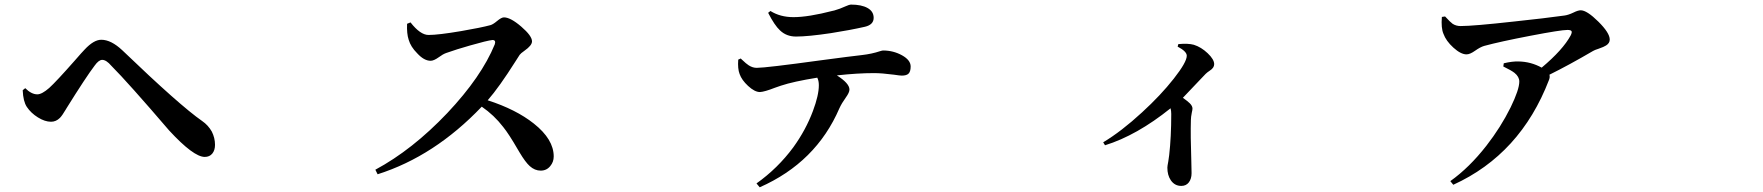

<svg xmlns="http://www.w3.org/2000/svg" viewBox="-20 -754 7540 821"><path d="M855.5 -83Q807.6 -83 703.1 -196.3Q527.3 -401.4 456.1 -472.7Q434.6 -498 417 -498Q402.3 -498 384.8 -473.6Q347.7 -424.8 263.7 -290L262.7 -288.1Q246.1 -259.8 236.3 -250Q219.7 -233.4 198.2 -233.4Q171.9 -233.4 142.1 -252Q112.3 -270.5 94.7 -296.9Q79.1 -320.3 77.1 -368.2L87.9 -377Q114.3 -350.6 139.6 -350.6Q159.2 -350.6 190.4 -377.9Q220.7 -405.3 299.8 -495.1Q332 -532.2 341.8 -542Q380.9 -584 413.1 -584Q455.1 -584 502.9 -539.1Q749 -302.7 844.7 -236.3Q870.1 -218.8 885.7 -191.4Q899.4 -164.1 899.4 -134.8Q899.4 -111.3 887.7 -97.2Q876 -83 855.5 -83Z M1594.7 -8.8 1585 -28.3Q1743.2 -113.3 1892.6 -270.5Q2039.1 -425.8 2095.7 -564.5Q2101.6 -583 2085.9 -583Q2061.5 -580.1 1990.2 -559.6Q1931.6 -543 1887.7 -527.3Q1874 -522.5 1855.5 -508.8Q1835 -494.1 1821.3 -494.1Q1793 -494.1 1763.7 -526.4Q1736.3 -553.7 1727.5 -584Q1718.8 -610.4 1720.7 -652.3L1735.4 -658.2Q1777.3 -604.5 1812.5 -604.5Q1854.5 -604.5 1952.1 -621.1Q2037.1 -635.7 2077.1 -646.5Q2087.9 -649.4 2105.5 -664.1Q2124 -679.7 2134.8 -679.7Q2163.1 -679.7 2209 -640.1Q2254.9 -600.6 2254.9 -577.1Q2254.9 -559.6 2222.7 -537.1Q2206.1 -525.4 2202.1 -519.5Q2197.3 -511.7 2184.6 -492.2Q2114.3 -380.9 2065.4 -325.2Q2186.5 -286.1 2262.7 -225.6Q2347.7 -158.2 2347.7 -85Q2347.7 -61.5 2333 -43.9Q2317.4 -24.4 2292 -24.4Q2266.6 -24.4 2245.1 -43.9Q2226.6 -60.5 2202.1 -101.6Q2199.2 -106.4 2193.4 -116.2Q2156.2 -180.7 2131.8 -210.9Q2092.8 -261.7 2040 -297.9Q1837.9 -85.9 1594.7 -8.8Z M3228.5 46.9 3214.8 30.3Q3305.7 -34.2 3372.1 -124Q3425.8 -198.2 3456.1 -279.3Q3481.4 -346.7 3481.4 -389.6Q3481.4 -409.2 3474.6 -421.9Q3372.1 -405.3 3319.3 -387.7Q3310.5 -384.8 3293.9 -378.9Q3249 -361.3 3229.5 -360.4Q3207 -360.4 3178.7 -386.7Q3151.4 -412.1 3142.6 -437.5Q3133.8 -460 3136.7 -499L3147.5 -503.9Q3148.4 -502.9 3151.4 -500Q3171.9 -480.5 3181.6 -474.6Q3198.2 -463.9 3215.8 -463.9Q3254.9 -463.9 3489.3 -496.1Q3621.1 -513.7 3666 -518.6Q3708 -523.4 3743.2 -535.2Q3752.9 -538.1 3755.9 -538.1Q3799.8 -538.1 3836.9 -517.6Q3874 -497.1 3874 -469.7Q3874 -447.3 3864.3 -438.5Q3855.5 -430.7 3835.9 -430.7Q3828.1 -430.7 3802.7 -434.6Q3750 -441.4 3717.8 -441.4Q3646.5 -441.4 3558.6 -431.6Q3612.3 -397.5 3612.3 -371.1Q3612.3 -358.4 3596.7 -336.9Q3579.1 -312.5 3569.3 -291Q3469.7 -59.6 3228.5 46.9ZM3383.8 -597.7Q3342.8 -597.7 3315.4 -624Q3292 -645.5 3264.6 -699.2L3274.4 -707Q3316.4 -680.7 3373 -680.7Q3436.5 -680.7 3542 -708Q3544.9 -709 3546.9 -709Q3571.3 -715.8 3596.7 -727.5Q3612.3 -734.4 3618.2 -734.4Q3664.1 -734.4 3689.9 -719.7Q3715.8 -705.1 3715.8 -677.7Q3715.8 -648.4 3678.7 -639.6Q3614.3 -625 3533.2 -612.3Q3435.5 -597.7 3383.8 -597.7Z M5031.2 41Q5002.9 41 4986.3 16.6Q4971.7 -4.9 4971.7 -37.1Q4971.7 -43.9 4975.6 -63.5Q4978.5 -81.1 4979.5 -90.8Q4988.3 -168 4988.3 -266.6Q4988.3 -279.3 4985.4 -291Q4840.8 -174.8 4705.1 -132.8L4697.3 -145.5Q4775.4 -192.4 4863.3 -273.4Q4943.4 -346.7 4999 -417.5Q5054.7 -488.3 5054.7 -515.6Q5054.7 -534.2 5015.6 -554.7L5018.6 -565.4Q5060.5 -569.3 5085 -562.5Q5116.2 -552.7 5144 -526.4Q5171.9 -500 5171.9 -479.5Q5171.9 -463.9 5153.3 -452.1Q5141.6 -444.3 5135.3 -438Q5128.9 -431.6 5116.2 -418Q5067.4 -366.2 5038.1 -335.9Q5059.6 -320.3 5067.4 -312.5Q5079.1 -300.8 5079.1 -290Q5079.1 -284.2 5076.2 -272.5Q5072.3 -252.9 5072.3 -241.2Q5070.3 -175.8 5074.2 -61.5Q5075.2 -24.4 5075.2 -13.7Q5075.2 10.7 5063.5 25.9Q5051.8 41 5031.2 41Z M6194.3 36.1 6181.6 20.5Q6262.7 -37.1 6335.9 -130.9Q6397.5 -210 6439.5 -294.9Q6476.6 -371.1 6476.6 -405.3Q6476.6 -425.8 6456.1 -442.4Q6442.4 -453.1 6408.2 -469.7L6410.2 -483.4Q6447.3 -492.2 6473.6 -491.2Q6526.4 -490.2 6572.3 -464.8Q6663.1 -541 6696.3 -602.5Q6703.1 -616.2 6699.7 -621.1Q6696.3 -626 6682.6 -626Q6654.3 -626 6524.4 -601.1Q6394.5 -576.2 6326.2 -557.6Q6309.6 -552.7 6287.6 -537.1Q6265.6 -521.5 6251 -521.5Q6226.6 -521.5 6194.8 -550.3Q6163.1 -579.1 6152.3 -609.4Q6141.6 -633.8 6145.5 -681.6L6159.2 -683.6L6160.2 -682.6Q6181.6 -659.2 6191.4 -652.3Q6206.1 -642.6 6225.6 -642.6Q6280.3 -642.6 6455.1 -662.1Q6585 -675.8 6668.9 -687.5Q6685.5 -689.5 6708 -700.2Q6727.5 -710 6739.3 -710Q6765.6 -710 6814.5 -661.6Q6863.3 -613.3 6863.3 -585Q6863.3 -569.3 6847.7 -559.6Q6838.9 -553.7 6816.4 -545.9Q6797.9 -540 6792 -536.1Q6688.5 -475.6 6605.5 -434.6Q6608.4 -423.8 6603.5 -412.1Q6481.4 -94.7 6194.3 36.1Z"/></svg>

Font: Bpmf GenRyu Min B
Style: B
Weight: 700
Foundry: But Ko
Version: Version 1.320